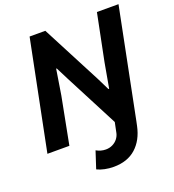

<svg xmlns="http://www.w3.org/2000/svg" viewBox="-163 -846 1079 1188"><g transform="rotate(-20 376.5 -252.0)"><path d="M167.5 -719.7H271L475.1 -327.6L514.6 -247.6H519.5L548.8 -412.1L610.8 -719.7H752.9L608.9 0L603 27.8Q584.5 115.7 528.6 166Q472.7 216.3 381.8 216.3Q351.6 216.3 323.5 210.4Q295.4 204.6 273.4 193.8L310.1 81.5Q340.3 98.6 372.6 98.6Q397 98.6 417.2 88.6Q437.5 78.6 450.4 62Q463.4 45.4 467.8 25.9L481.9 -42.5L298.8 -395.5L257.8 -476.6H253.9L227.1 -309.1L167.5 0H22.9Z"/></g></svg>

Font: Reddit Sans Chocolate
Style: Bold Italic
Weight: 700
Italic angle: -11.25°
Designer: Stephen Hutchings
Version: Version 1.013